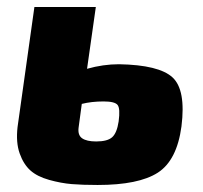

<svg xmlns="http://www.w3.org/2000/svg" viewBox="-20 -517 578 547"><path d="M253 -497 228 -321Q274 -334 319 -334Q433 -332 471.5 -296.5Q510 -261 497 -157Q484 -60 429.5 -25Q375 10 258 10Q215 10 184.5 7.5Q154 5 120 -4.5Q86 -14 66.5 -31.5Q47 -49 36 -80Q25 -111 30 -155L78 -497ZM213 -221 204 -154Q201 -132 214 -123Q227 -114 254 -114Q286 -114 299.5 -126Q313 -138 318 -171Q323 -208 315 -218Q307 -228 275 -228Q241 -228 213 -221Z"/></svg>

Font: Exo 2.0 Extra Bold
Style: Italic
Weight: 800
Italic angle: -8°
Designer: Natanael Gama
Version: Version 1.001;PS 001.001;hotconv 1.0.70;makeotf.lib2.5.58329